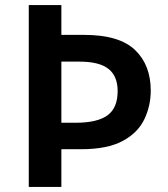

<svg xmlns="http://www.w3.org/2000/svg" viewBox="-20 -734 659 754"><path d="M572 -378Q572 -318 546.5 -265Q521 -212 461 -180Q401 -148 298 -148H221V0H93V-714H221V-597H311Q448 -597 510 -538Q572 -479 572 -378ZM278 -252Q362 -252 402 -281Q442 -310 442 -376Q442 -435 406 -463.5Q370 -492 292 -492H221V-252Z"/></svg>

Font: Noto Sans Bassa Vah SemiBold
Style: Regular
Weight: 600
Designer: Monotype Design Team
Foundry: Monotype Imaging Inc.
Version: Version 2.002; ttfautohint (v1.8.4.7-5d5b)